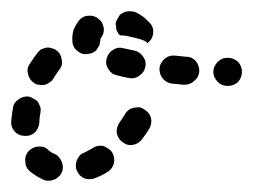

<svg xmlns="http://www.w3.org/2000/svg" viewBox="-35 -299 451 342"><path d="M61 21Q65 20 69 16Q73 13 75 8Q77 4 77 -1Q77 -6 75 -11Q73 -15 70 -19Q67 -23 62 -25Q56 -27 51 -32Q44 -39 33 -38Q23 -37 16 -30Q9 -22 10 -12Q10 -1 18 6Q29 15 42 21Q46 23 51 23Q56 23 61 21ZM165 -27Q162 -32 158 -34Q154 -37 149 -39Q144 -40 139 -39Q134 -38 130 -35Q123 -31 115 -27Q111 -26 107 -22Q104 -18 102 -14Q100 -9 100 -4Q100 1 102 5Q106 15 116 19Q126 22 135 18Q146 14 157 7Q165 2 168 -8Q170 -19 165 -27ZM222 -104Q218 -107 213 -108Q208 -108 203 -107Q198 -106 194 -103Q190 -100 188 -96Q183 -88 178 -81Q172 -72 173 -62Q175 -52 183 -46Q192 -39 202 -41Q212 -43 218 -51Q225 -60 231 -70Q236 -79 234 -89Q231 -99 222 -104ZM9 -57Q19 -56 27 -63Q34 -70 35 -80Q35 -89 37 -98Q38 -103 37 -108Q35 -113 33 -117Q30 -121 25 -123Q21 -126 16 -127Q6 -128 -2 -122Q-11 -116 -12 -106Q-14 -95 -15 -83Q-16 -73 -9 -65Q-2 -57 9 -57ZM396 -171Q396 -181 389 -189Q381 -196 371 -196H370Q360 -196 353 -189Q345 -181 345 -171Q345 -161 353 -153Q360 -146 370 -146H371Q381 -146 389 -153Q396 -161 396 -171ZM26 -151Q30 -148 35 -148Q40 -147 45 -148Q49 -149 53 -152Q58 -155 60 -159Q65 -167 70 -174Q77 -182 75 -192Q74 -203 66 -209Q62 -212 57 -213Q52 -215 47 -214Q43 -213 38 -211Q34 -208 31 -204Q24 -195 18 -185Q12 -177 15 -167Q17 -157 26 -151ZM320 -172Q320 -182 314 -190Q307 -198 296 -198Q286 -199 276 -200Q266 -201 258 -194Q250 -187 249 -177Q249 -166 255 -159Q262 -151 272 -150Q283 -149 293 -148Q304 -148 311 -155Q319 -161 320 -172ZM224 -180Q226 -190 220 -198Q214 -207 204 -209Q194 -211 185 -213Q175 -216 166 -210Q158 -205 155 -195Q152 -185 158 -176Q163 -167 173 -165Q183 -162 195 -160Q205 -158 213 -164Q222 -170 224 -180ZM143 -224Q144 -227 144 -230Q144 -230 144 -230Q144 -230 144 -230Q147 -234 149 -239Q150 -243 150 -248Q149 -253 147 -258Q145 -262 141 -265Q133 -272 123 -271Q113 -271 106 -263Q100 -255 96 -246Q93 -235 94 -225Q94 -220 97 -215Q99 -211 103 -208Q107 -205 112 -203Q117 -202 121 -203Q126 -203 130 -205Q134 -207 137 -210Q139 -214 141 -217Q141 -217 142 -218Q143 -221 143 -224ZM225 -225Q226 -224 228 -222Q229 -223 229 -224Q230 -224 231 -225Q238 -232 238 -243Q238 -253 230 -260Q220 -271 207 -277Q202 -279 197 -279Q192 -279 188 -278Q183 -276 179 -273Q176 -269 174 -265Q173 -263 172 -261Q171 -259 171 -256Q172 -253 172 -250Q172 -248 172 -247Q173 -244 175 -241Q176 -238 179 -236Q185 -236 191 -235Q199 -233 208 -231Q217 -229 225 -225Z"/></svg>

Font: FRB American Cursive Guidelines Dashed Black
Style: Bold Italic
Weight: 900
Italic angle: -25°
Version: Version 2.0;Modular Font Editor K font №1